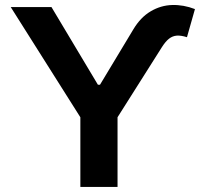

<svg xmlns="http://www.w3.org/2000/svg" viewBox="-20 -735 798 755"><path d="M360.8 -401.9H377.4V-385.3H360.8ZM182.4 -707.2 369.1 -395 504.6 -620Q532.9 -667.2 572.7 -690.6Q612.5 -714.1 657 -715.3Q701.6 -716.6 746.6 -699.3L715.2 -588.7Q691.9 -596.1 675.2 -594.9Q658.6 -593.6 644.9 -583Q631.1 -572.3 617.1 -550.3L442.2 -273.9V0H296V-273.9L22.2 -707.2Z"/></svg>

Font: Pretendard Variable
Style: Regular
Weight: 400
Designer: Base glyphs from Inter by Rasmus Andersson; Hangul glyphs from Noto Sans CJK(Source Han Sans) by Jang Soo-young and Kang
Foundry: Kil Hyung-jin
Version: Version 1.100;FEAKit 1.0